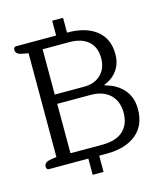

<svg xmlns="http://www.w3.org/2000/svg" viewBox="-126 -860 860 1040"><g transform="rotate(-15 304.0 -340.5)"><path d="M263 0H42Q36 0 32 -4.5Q28 -9 28 -17Q28 -42 65 -48L98 -53V-635L65 -641Q28 -647 28 -672Q28 -680 32 -684.5Q36 -689 42 -689H267V-772H328V-689H331Q433 -689 492 -642.5Q551 -596 551 -509Q551 -457 524.5 -419.5Q498 -382 451 -364V-360Q517 -343 554.5 -299.5Q592 -256 592 -190Q592 -98 531.5 -49Q471 0 367 0H324V91H263ZM344 -382Q400 -382 435.5 -416Q471 -450 471 -508Q471 -569 433.5 -602.5Q396 -636 326 -636H177V-382ZM356 -53Q433 -53 472.5 -89.5Q512 -126 512 -191Q512 -255 473 -292.5Q434 -330 364 -330H177V-53Z"/></g></svg>

Font: Maitree
Style: Regular
Weight: 400
Designer: CadsonDemak Team
Foundry: CadsonDemak
Version: Version 1.001